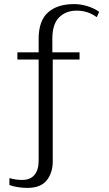

<svg xmlns="http://www.w3.org/2000/svg" viewBox="-20 -730 535 939"><path d="M26 175V141Q57 150 88 150Q128 150 148.5 125.5Q169 101 169 57V-439H65V-474H169V-540Q169 -628 214.5 -669Q260 -710 343 -710Q374 -710 407 -700Q440 -690 465 -672L453 -646Q410 -678 355 -678Q302 -678 269 -645Q236 -612 236 -541V-474H369V-439H238V59Q238 115 208.5 152Q179 189 113 189Q93 189 69 185.5Q45 182 26 175Z"/></svg>

Font: Trirong Light
Style: Regular
Weight: 300
Designer: Katatrad Team
Foundry: CadsonDemak
Version: Version 1.001